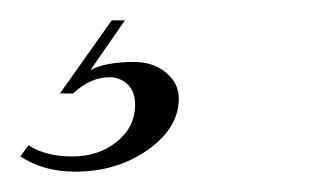

<svg xmlns="http://www.w3.org/2000/svg" viewBox="-59 -25 323 189"><path d="M64 -5 30 44Q45 36 73 36Q92 36 104.5 46.5Q117 57 117 72Q117 101 86.5 122.5Q56 144 15 144Q-16 144 -39 129L-31 118Q-14 129 12 129Q38 129 56 114.5Q74 100 74 78Q74 65 66.5 58Q59 51 49 51Q30 51 13 67H0L51 -5Z"/></svg>

Font: Dynalight
Style: Regular
Weight: 400
Designer: Astigmatic (AOETI)
Foundry: Astigmatic (AOETI)
Version: Version 1.000